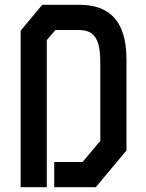

<svg xmlns="http://www.w3.org/2000/svg" viewBox="-20 -780 609 800"><path d="M156 -760 66 -652V0H175V-613L211 -655H308C381 -655 398 -607 398 -513V-193L324 -105H206V0H379L507 -153V-532C507 -720 408 -760 311 -760Z"/></svg>

Font: Tekex
Style: Regular
Weight: 400
Designer: NC Empire
Foundry: NC Empire
Version: Version 1.001;hotconv 1.0.109;makeotfexe 2.5.65596